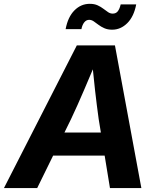

<svg xmlns="http://www.w3.org/2000/svg" viewBox="-47 -959 802 979"><path d="M-26.9 0 344.7 -727.5H539.1L673.8 0H513.7L456.1 -352.1Q446.8 -418.9 437.7 -498.3Q428.7 -577.6 419.4 -672.9H455.1Q415.5 -579.1 381.6 -499.8Q347.7 -420.4 315.4 -352.1L142.6 0ZM158.2 -165.5 177.7 -283.2H563L543.5 -165.5ZM524.9 -807.6Q502 -807.6 484.9 -815.2Q467.8 -822.8 454.8 -832.8Q441.9 -842.8 430.7 -850.3Q419.4 -857.9 407.7 -857.9Q392.6 -857.9 382.3 -844.7Q372.1 -831.5 368.2 -810.5H287.6Q299.3 -872.6 332.5 -906Q365.7 -939.5 410.6 -939.5Q434.1 -939.5 450.7 -931.9Q467.3 -924.3 480.2 -914.3Q493.2 -904.3 504.2 -897Q515.1 -889.6 527.8 -889.6Q544.4 -889.6 553.7 -901.6Q563 -913.6 568.4 -936.5H647.5Q635.7 -874.5 602.1 -841.1Q568.4 -807.6 524.9 -807.6Z"/></svg>

Font: Inter 20pt
Style: Bold Italic
Weight: 700
Italic angle: -9.3988°
Version: Version 4.001;git-66647c0bb